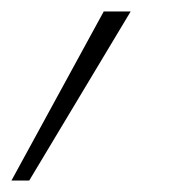

<svg xmlns="http://www.w3.org/2000/svg" viewBox="-47 -156 307 335"><path d="M-27 159 134 -136H181L4 159Z"/></svg>

Font: Hanken Grotesk ExtraLight
Style: Italic
Weight: 250
Italic angle: -8°
Designer: Alfredo Marco Pradil
Foundry: Hanken Design Co.
Version: Version 3.013